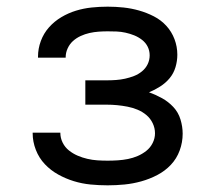

<svg xmlns="http://www.w3.org/2000/svg" viewBox="-20 -548 640 576"><path d="M303 8Q277 8 251.5 5.5Q226 3 201.5 -4.5Q177 -12 154.5 -24.5Q132 -37 114.5 -55.5Q97 -74 87.5 -98.5Q78 -123 78 -148Q78 -149 78 -149Q78 -149 78 -150H161Q161 -150 161 -150Q161 -150 161 -150Q161 -150 161 -150Q161 -150 161 -150Q161 -134 168 -120Q175 -106 187 -96.5Q199 -87 213 -81Q227 -75 242 -71.5Q257 -68 272 -67Q287 -66 303 -66Q318 -66 333.5 -67Q349 -68 364 -71Q379 -74 393 -80Q407 -86 419 -95.5Q431 -105 438 -119Q445 -133 445 -148Q445 -164 438 -178.5Q431 -193 419 -203Q407 -213 392.5 -219Q378 -225 362.5 -228Q347 -231 331.5 -232.5Q316 -234 300 -234H236V-307H300Q314 -307 328 -308Q342 -309 355.5 -312Q369 -315 382 -320Q395 -325 406 -334Q417 -343 423 -355.5Q429 -368 429 -382Q429 -396 423 -408Q417 -420 406 -428.5Q395 -437 382.5 -442Q370 -447 356.5 -450Q343 -453 329.5 -453.5Q316 -454 303 -454Q289 -454 275.5 -453Q262 -452 248.5 -449Q235 -446 222 -440Q209 -434 199 -425Q189 -416 183 -403Q177 -390 177 -376Q177 -376 177 -375.5Q177 -375 177 -375H94Q94 -376 94 -376.5Q94 -377 94 -378Q94 -402 102.5 -425Q111 -448 127 -466Q143 -484 164 -496.5Q185 -509 208 -516Q231 -523 255 -525.5Q279 -528 303 -528Q327 -528 350.5 -525.5Q374 -523 397 -516.5Q420 -510 441.5 -499Q463 -488 479 -470.5Q495 -453 503.5 -430.5Q512 -408 512 -384Q512 -365 506.5 -346.5Q501 -328 489 -313.5Q477 -299 460.5 -288.5Q444 -278 427 -271Q447 -264 466 -253.5Q485 -243 500 -227Q515 -211 521.5 -189.5Q528 -168 528 -147Q528 -121 519 -96.5Q510 -72 492.5 -53.5Q475 -35 452 -23Q429 -11 404 -4Q379 3 353.5 5.5Q328 8 303 8Z"/></svg>

Font: Bmono
Style: Regular
Weight: 400
Monospace: yes
Designer: Belleve Invis
Foundry: Belleve Invis
Version: Version 11.2.2; ttfautohint (v1.8.2)